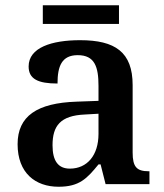

<svg xmlns="http://www.w3.org/2000/svg" viewBox="-20 -701 626 731"><path d="M143 -610H433V-681H143ZM203 10C282 10 311 -21 355 -75H363L382 0H549V-49H546C501 -49 485 -65 485 -120V-377C485 -503 418 -548 285 -548C177 -548 89 -520 89 -448C89 -400 125 -383 199 -383C199 -449 215 -491 276 -491C341 -491 355 -446 355 -374V-317L272 -314C121 -309 47 -259 47 -152C47 -42 115 10 203 10ZM246 -59C201 -59 180 -89 180 -148C180 -222 210 -261 303 -265L355 -268V-191C355 -110 312 -59 246 -59Z"/></svg>

Font: Noto Serif Gurmukhi SemiBold
Style: Regular
Weight: 600
Designer: Vaibhav Singh and the Monotype Design Team
Foundry: Monotype Imaging Inc.
Version: Version 2.004